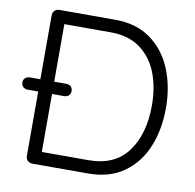

<svg xmlns="http://www.w3.org/2000/svg" viewBox="-78 -780 876 861"><g transform="rotate(10 359.5 -350.0)"><path d="M671 -350Q671 -251 638.5 -172Q606 -93 540.5 -46.5Q475 0 379 0H124Q111 0 102.5 -8.5Q94 -17 94 -30V-323H47Q33 -323 25 -331Q17 -339 17 -352Q17 -364 25.5 -371.5Q34 -379 47 -379H94V-670Q94 -683 102.5 -691.5Q111 -700 124 -700H379Q475 -700 540.5 -652.5Q606 -605 638.5 -525.5Q671 -446 671 -350ZM607 -350Q607 -431 582 -496.5Q557 -562 503.5 -601.5Q450 -641 369 -641H157V-379H211Q225 -379 233 -371.5Q241 -364 241 -351Q241 -338 233 -330.5Q225 -323 211 -323H157V-59H369Q489 -59 548 -139.5Q607 -220 607 -350Z"/></g></svg>

Font: Quicksand
Style: Regular
Weight: 400
Designer: Andrew Paglinawan
Foundry: Andrew Paglinawan
Version: Version 3.000